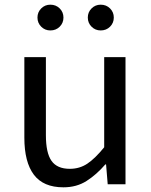

<svg xmlns="http://www.w3.org/2000/svg" viewBox="-20 -787 647 820"><path d="M251 13Q165 13 124.5 -41Q84 -95 84 -199V-543H176V-210Q176 -134 200 -100Q224 -66 278 -66Q320 -66 353 -88Q386 -110 425 -158V-543H516V0H440L433 -85H430Q392 -41 349.5 -14Q307 13 251 13ZM195 -657Q172 -657 156 -673Q140 -689 140 -712Q140 -735 156 -751Q172 -767 195 -767Q219 -767 235 -751Q251 -735 251 -712Q251 -689 235 -673Q219 -657 195 -657ZM410 -657Q387 -657 371 -673Q355 -689 355 -712Q355 -735 371 -751Q387 -767 410 -767Q434 -767 450 -751Q466 -735 466 -712Q466 -689 450 -673Q434 -657 410 -657Z"/></svg>

Font: Chocolate Classical Sans
Style: Regular
Weight: 400
Designer: 田海東、宇文滿月
Foundry: Moonlit Owen
Version: Version 1.001